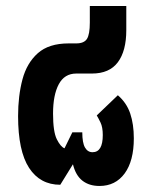

<svg xmlns="http://www.w3.org/2000/svg" viewBox="-20 -604 502 637"><path d="M310 13Q276 13 253.5 -4.5Q231 -22 222 -59L180 9Q113 9 76.5 -47Q40 -103 40 -219Q40 -286 54.5 -340.5Q69 -395 105.5 -427.5Q142 -460 208 -460H233Q259 -460 268.5 -475Q278 -490 278 -529V-584H399V-504Q399 -435 371 -397.5Q343 -360 285 -360H233Q194 -360 175 -324.5Q156 -289 156 -227Q156 -167 168.5 -142Q181 -117 194 -112L220 -165H253Q253 -130 262 -114.5Q271 -99 287 -99Q321 -99 321 -156Q321 -182 313.5 -197.5Q306 -213 301 -221L371 -288Q400 -263 412 -227.5Q424 -192 424 -145Q424 -70 393.5 -28.5Q363 13 310 13Z"/></svg>

Font: Noto Sans Thai ExtCond
Style: Bold
Weight: 700
Width: 2
Designer: Monotype Design Team
Foundry: Monotype Imaging Inc.
Version: Version 2.002; ttfautohint (v1.8.4.7-5d5b)